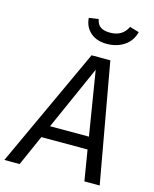

<svg xmlns="http://www.w3.org/2000/svg" viewBox="-159 -982 856 1068"><g transform="rotate(15 268.5 -448.0)"><path d="M403 -176H137L59 0H-29L289 -688H397L520 0H432ZM392 -247 332 -616 168 -247ZM220 -885 275 -893Q281 -862 300.5 -849Q320 -836 355 -836Q427 -836 455 -896L509 -880Q496 -828 453.5 -799.5Q411 -771 353 -771Q295 -771 259.5 -802Q224 -833 220 -885Z"/></g></svg>

Font: Fira Sans Book
Style: Italic
Weight: 350
Italic angle: -8°
Designer: bBox Type GmbH & Carrois Corporate GbR & Edenspiekermann AG
Foundry: bBox Type GmbH & Carrois Corporate GbR & Edenspiekermann AG
Version: Version 4.301